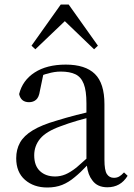

<svg xmlns="http://www.w3.org/2000/svg" viewBox="-20 -818 597 853"><path d="M190 15Q130 15 91 -19Q52 -53 52 -115Q52 -154 69 -184.5Q86 -215 125.5 -239Q165 -263 231 -282Q273 -295 319 -307Q342 -313 364 -318V-359Q364 -415 352 -445.5Q340 -476 315 -488Q290 -500 250 -500Q221 -500 192 -491Q182 -489 172 -485L157 -413Q153 -386 140.5 -375Q128 -364 109 -364Q73 -364 65 -400Q80 -461 134 -496Q188 -531 272 -531Q359 -531 401.5 -489.5Q444 -448 444 -355V-108Q444 -61 455 -44.5Q466 -28 486 -28Q499 -28 509 -33.5Q519 -39 531 -52L547 -37Q531 -11 508.5 1.5Q486 14 457 14Q412 14 390 -17Q371 -41 366 -82Q338 -52 312 -31Q285 -8 256 3.5Q227 15 190 15ZM364 -293Q344 -287 324 -282Q283 -270 249 -257Q185 -234 158.5 -202Q132 -170 132 -128Q132 -82 157.5 -58Q183 -34 225 -34Q248 -34 270 -43Q292 -52 320 -74Q339 -90 364 -113ZM398 -599 268 -724 137 -599 120 -615 250 -798H285L415 -615Z"/></svg>

Font: Early Summer Mincho
Style: Regular
Weight: 400
Designer: GuiWonder
Version: Version 1.002